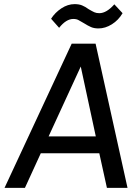

<svg xmlns="http://www.w3.org/2000/svg" viewBox="-20 -912 680 932"><path d="M267 -777 228 -821Q247 -851 278 -871.5Q309 -892 342 -892Q363 -892 378 -886Q393 -880 411 -867Q428 -857 438 -852.5Q448 -848 462 -848Q497 -848 535 -891L575 -848Q555 -814 523 -794Q491 -774 458 -774Q437 -774 422 -780.5Q407 -787 388 -799Q371 -809 361 -814.5Q351 -820 336 -820Q301 -820 267 -777ZM2 0 328 -700H444L599 0H499L462 -168H178L101 0ZM216 -250H445L372 -589Z"/></svg>

Font: Haskoy Medium
Style: Italic
Weight: 500
Designer: Ertekin Erdin
Foundry: Ertekin Erdin
Version: Version 2.000; ttfautohint (v1.8.4.7-5d5b)